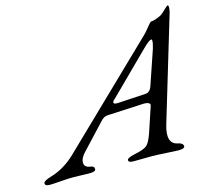

<svg xmlns="http://www.w3.org/2000/svg" viewBox="-99 -793 1004 915"><g transform="rotate(-15 403.0 -335.5)"><path d="M640 -506 442 -310Q430 -301 432 -293.5Q434 -286 458 -288L592 -296Q613 -298 622 -324L680 -494Q684 -507 686 -517.5Q688 -528 687.5 -533.5Q687 -539 684 -539Q673 -539 640 -506ZM672 5Q661 5 614 2Q567 -1 544 -1Q524 -1 492.5 -0.5Q461 0 452 0Q428 0 428 -12Q428 -23 465 -31Q514 -41 529 -54.5Q544 -68 559 -112L600 -235Q603 -243 595 -248Q587 -253 572 -253L391 -244Q372 -244 356 -226L240 -102Q220 -80 218 -63Q216 -46 224 -38.5Q232 -31 241 -30Q256 -28 261 -24Q266 -20 266 -12Q266 1 235 1Q229 1 199.5 0Q170 -1 151 -1Q129 -1 90.5 2Q52 5 38 5Q15 5 15 -8Q15 -20 52 -31Q122 -51 180 -108L652 -564Q664 -575 676.5 -590.5Q689 -606 696 -614Q703 -622 706 -622Q721 -622 752 -636Q759 -639 770.5 -649.5Q782 -660 790.5 -668Q799 -676 801 -676Q804 -676 805 -672Q806 -668 805.5 -660.5Q805 -653 803 -644L648 -128Q622 -39 678 -28Q704 -23 704 -7Q704 5 672 5Z"/></g></svg>

Font: EB Garamond 12
Style: Italic
Weight: 400
Italic angle: -17°
Version: Version 0.016; ttfautohint (v1.8.4)